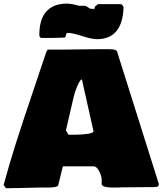

<svg xmlns="http://www.w3.org/2000/svg" viewBox="-43 -1006 884 1044"><path d="M484.4 -793Q455.6 -793 403.1 -810.1Q350.6 -827.1 326.2 -827.1Q317.4 -827.1 315.4 -814.5Q313.5 -801.8 308.6 -801.8Q296.4 -800.8 273.2 -800.5Q250 -800.3 243.2 -799.8H180.7Q170.9 -803.7 170.9 -816.4Q170.9 -902.3 209.7 -944.3Q248.5 -986.3 319.3 -986.3Q342.3 -987.3 386.7 -974.6H419.9Q425.8 -973.1 435.5 -966.3Q445.3 -959.5 449.2 -958H465.8Q466.8 -954.1 467.8 -954.1Q472.7 -960.4 472.7 -969.7L489.3 -983.4H612.3Q617.2 -983.4 620.8 -980Q624.5 -976.6 625.5 -974.4Q626.5 -972.2 628.9 -965.8Q622.6 -793 484.4 -793ZM472.7 -959V-960ZM-23.4 0Q6.8 -111.8 43.5 -227.1Q80.1 -342.3 134.5 -502.7Q189 -663.1 209 -724.6Q214.8 -734.4 216.8 -736.3H298.8Q327.6 -736.3 383.8 -737.3Q439.9 -738.3 468.8 -738.3H550.8Q558.1 -738.3 563 -738Q567.9 -737.8 574.7 -736.8Q581.5 -735.8 585.7 -733.9Q589.8 -731.9 592.8 -728Q595.7 -724.1 595.7 -718.8L820.8 -5.4Q820.8 4.4 813.7 8.1Q806.6 11.7 787.1 11.7H742.2Q722.7 11.7 684.1 12.2Q645.5 12.7 626 12.7Q620.1 12.7 602.3 13.4Q584.5 14.2 572.3 13.9Q560.1 13.7 545.2 12.5Q530.3 11.2 521.2 7.1Q512.2 2.9 509.8 -3.9V-36.1Q504.9 -60.5 492.7 -81.1Q480.5 -101.6 466.8 -101.6H298.8L273.4 2Q268.1 13.7 218.8 13.7H179.7Q158.7 13.7 117.2 15.1Q75.7 16.6 54.7 16.6H41Q33.2 16.6 16.4 17.1Q-0.5 17.6 -9.8 17.6Q-13.7 13.7 -23.4 0ZM315.4 -296.4 329.1 -273.4H361.3Q400.4 -273.4 432.9 -278.1Q465.3 -282.7 465.3 -293L402.3 -574.2Q393.6 -574.2 378.7 -541Q363.8 -507.8 354.5 -465.8Z"/></svg>

Font: Bowlby One SC
Style: Regular
Weight: 400
Width: 1
Version: Version 1.2